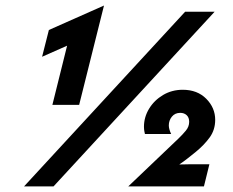

<svg xmlns="http://www.w3.org/2000/svg" viewBox="-20 -667 832 687"><path d="M167.4 -291.7 220.1 -503.5 130.6 -463.9 154.9 -559.7 352.1 -647.2 263.2 -291.7ZM66 0 642.4 -625H747.9L171.5 0ZM438.9 0 618.8 -171.5Q633.3 -185.4 645.1 -199.7Q656.9 -213.9 656.9 -231.2Q656.9 -246.5 647.9 -254.9Q638.9 -263.2 625 -263.2Q606.2 -263.2 595.1 -249.7Q584 -236.1 584 -218.1Q584 -205.6 592.4 -187.5H498.6Q495.8 -199.3 495.5 -204.9Q495.1 -210.4 495.1 -213.2Q495.1 -247.9 513.5 -278.1Q531.9 -308.3 563.5 -327.1Q595.1 -345.8 634 -345.8Q686.1 -345.8 718.1 -313.5Q750 -281.2 750 -238.2Q750 -202.8 730.6 -175.7Q711.1 -148.6 680.6 -123.6Q666.7 -112.5 652.8 -101.4Q638.9 -90.3 621.5 -78.5Q629.9 -78.5 639.2 -78.8Q648.6 -79.2 657.6 -79.2H729.2L709.7 0Z"/></svg>

Font: Afacad
Style: Bold Italic
Weight: 700
Italic angle: -14°
Designer: Kristian Moeller
Foundry: Dicotype
Version: Version 1.000; ttfautohint (v1.8.4.7-5d5b)